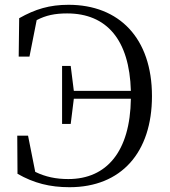

<svg xmlns="http://www.w3.org/2000/svg" viewBox="-20 -765 710 801"><path d="M239 -248H275L288 -353H526C523 -133 425 -18 265 -18C214 -18 170 -27 127 -48L97 -199H52L53 -40C121 -1 188 16 270 16C486 16 614 -129 614 -364C614 -606 477 -745 266 -745C187 -745 127 -727 60 -689L58 -529H103L133 -681C171 -701 209 -709 260 -709C425 -709 520 -599 526 -386H288L275 -490H239Z"/></svg>

Font: Source Han Serif KR
Style: Regular
Weight: 400
Designer: Ryoko NISHIZUKA 西塚涼子 (kana & ideographs); Frank Grießhammer (Latin, Greek & Cyrillic); Wenlong ZHANG 张文龙 (bopomofo); San
Foundry: Adobe
Version: Version 2.001;hotconv 1.1.0;makeotfexe 2.6.0